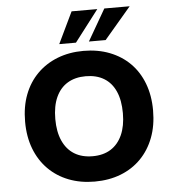

<svg xmlns="http://www.w3.org/2000/svg" viewBox="-62 -997 968 1064"><g transform="rotate(-5 422.5 -464.5)"><path d="M422 11Q343 11 277.5 -14.5Q212 -40 164.5 -88Q117 -136 91.5 -203Q66 -270 66 -353Q66 -437 91.5 -503.5Q117 -570 164.5 -617.5Q212 -665 277.5 -690.5Q343 -716 422 -716Q502 -716 567.5 -690.5Q633 -665 680 -618Q727 -571 752.5 -504Q778 -437 778 -354Q778 -270 752.5 -203Q727 -136 680 -88Q633 -40 567.5 -14.5Q502 11 422 11ZM423 -130Q482 -130 523.5 -156Q565 -182 587.5 -232Q610 -282 610 -353Q610 -425 588 -474.5Q566 -524 524 -549.5Q482 -575 422 -575Q363 -575 321 -549.5Q279 -524 256.5 -474.5Q234 -425 234 -353Q234 -282 256.5 -232Q279 -182 321 -156Q363 -130 423 -130ZM292 -765 376 -940H519L385 -765ZM457 -765 558 -940H699L550 -765Z"/></g></svg>

Font: Nunito Sans 7pt ExtraBold
Style: Regular
Weight: 800
Designer: Vernon Adams
Foundry: Vernon Adams
Version: Version 3.101;gftools[0.9.27]